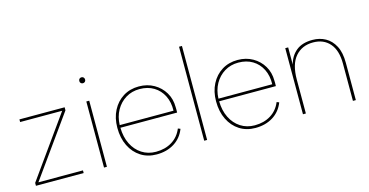

<svg xmlns="http://www.w3.org/2000/svg" viewBox="-74 -1054 2700 1403"><g transform="rotate(-15 1276.0 -352.0)"><path d="M407 -477 80 -20H417V0H56V-22L383 -480H65V-500H407Z M571 -500H593V0H571ZM582 -635Q573 -635 566.5 -641Q560 -647 560 -657Q560 -668 566.5 -674Q573 -680 582 -680Q591 -680 597.5 -674Q604 -668 604 -657Q604 -647 597.5 -641Q591 -635 582 -635Z M969 7Q901 7 849.5 -26Q798 -59 769 -118Q740 -177 740 -255Q740 -329 769.5 -386Q799 -443 850.5 -475Q902 -507 969 -507Q1033 -507 1083 -478.5Q1133 -450 1162 -401.5Q1191 -353 1191 -291Q1191 -284 1191.5 -273Q1192 -262 1191 -250H762Q763 -180 789.5 -126.5Q816 -73 862.5 -43Q909 -13 969 -13Q1039 -13 1090.5 -45Q1142 -77 1166 -136L1184 -129Q1159 -64 1102.5 -28.5Q1046 7 969 7ZM1169 -270Q1171 -334 1146.5 -383Q1122 -432 1076.5 -459.5Q1031 -487 969 -487Q911 -487 865 -459Q819 -431 791.5 -382Q764 -333 762 -270Z M1329 -711H1351V0H1329Z M1716 7Q1648 7 1596.5 -26Q1545 -59 1516 -118Q1487 -177 1487 -255Q1487 -329 1516.5 -386Q1546 -443 1597.5 -475Q1649 -507 1716 -507Q1780 -507 1830 -478.5Q1880 -450 1909 -401.5Q1938 -353 1938 -291Q1938 -284 1938.5 -273Q1939 -262 1938 -250H1509Q1510 -180 1536.5 -126.5Q1563 -73 1609.5 -43Q1656 -13 1716 -13Q1786 -13 1837.5 -45Q1889 -77 1913 -136L1931 -129Q1906 -64 1849.5 -28.5Q1793 7 1716 7ZM1916 -270Q1918 -334 1893.5 -383Q1869 -432 1823.5 -459.5Q1778 -487 1716 -487Q1658 -487 1612 -459Q1566 -431 1538.5 -382Q1511 -333 1509 -270Z M2076 -500H2098V-370Q2114 -433 2159.5 -470Q2205 -507 2283 -507Q2337 -507 2380.5 -483Q2424 -459 2450 -409.5Q2476 -360 2476 -282V0H2454V-283Q2454 -382 2408 -435Q2362 -488 2282 -488Q2198 -488 2148 -430Q2098 -372 2098 -256V0H2076Z"/></g></svg>

Font: Albert Sans Thin
Style: Regular
Weight: 250
Designer: Andreas Rasmussen
Foundry: a.Foundry
Version: Version 1.025